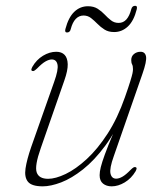

<svg xmlns="http://www.w3.org/2000/svg" viewBox="-20 -635 576 662"><path d="M448 -58.5Q451.5 -57 450.8 -53Q450 -49 447.5 -44.5Q433 -20 410.2 -6.2Q387.5 7.5 365 7.5Q347 7.5 335.2 -2Q323.5 -11.5 323.5 -31Q323.5 -42.5 327.5 -58.8Q331.5 -75 341.5 -102.5Q351.5 -130 370.5 -175.2Q389.5 -220.5 419 -290L411.5 -258.5Q381 -184 343.2 -133Q305.5 -82 266.2 -51Q227 -20 191 -6.2Q155 7.5 127.5 7.5Q89.5 7.5 76.5 -8.2Q63.5 -24 68 -54.2Q72.5 -84.5 87.5 -128L166.5 -352Q182 -395 178.2 -412.5Q174.5 -430 158.5 -430Q149 -430 137 -423.2Q125 -416.5 108 -399Q102 -393.5 98.2 -391.2Q94.5 -389 91 -390.5Q87.5 -392 88.2 -395.8Q89 -399.5 91.5 -404.5Q105.5 -429 128.2 -442.8Q151 -456.5 174 -456.5Q192.5 -456.5 202.8 -445.8Q213 -435 213.5 -413.5Q214 -392 202 -358L120.5 -124Q99 -63 106.5 -40.8Q114 -18.5 146 -18.5Q171.5 -18.5 206.5 -35.2Q241.5 -52 279 -86.5Q316.5 -121 351 -174.2Q385.5 -227.5 411 -300.5Q423.5 -336 429.2 -354.8Q435 -373.5 436.8 -382.2Q438.5 -391 438.5 -396.5Q438.5 -407.5 435.5 -413Q432.5 -418.5 432.5 -428Q432.5 -441 442 -448.8Q451.5 -456.5 464.5 -456.5Q480.5 -456.5 483.5 -440.2Q486.5 -424 471 -380L372.5 -97Q357 -54 361 -36.5Q365 -19 380.5 -19Q390.5 -19 402.2 -25.8Q414 -32.5 430.5 -49.5Q436.5 -55.5 440.5 -57.8Q444.5 -60 448 -58.5ZM373.5 -524.5Q354 -524.5 340.5 -533Q327 -541.5 316 -552.8Q305 -564 293.8 -572.8Q282.5 -581.5 268 -581.5Q252.5 -581.5 241.2 -569.8Q230 -558 224 -535Q221.5 -523 211 -523Q202.5 -523 205.5 -535Q216 -575 236 -594.2Q256 -613.5 283.5 -613.5Q303 -613.5 316.8 -604.8Q330.5 -596 341 -584.8Q351.5 -573.5 362.8 -564.8Q374 -556 389 -556Q405 -556 415.8 -568Q426.5 -580 432.5 -603Q435.5 -615 446 -615Q454.5 -615 451.5 -603Q441.5 -563 421 -543.8Q400.5 -524.5 373.5 -524.5Z"/></svg>

Font: Fraunces Thin
Style: Italic
Weight: 250
Italic angle: -16°
Version: Version 1.000;[b76b70a41]